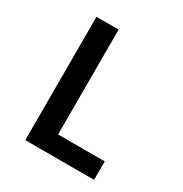

<svg xmlns="http://www.w3.org/2000/svg" viewBox="-171 -863 942 991"><g transform="rotate(30 300.0 -367.5)"><path d="M119 0V-735H251V-110H529V0Z"/></g></svg>

Font: Iosevka Curly XBdEx
Style: Regular
Weight: 800
Width: 7
Monospace: yes
Designer: Belleve Invis
Foundry: Belleve Invis
Version: Version 11.1.0; ttfautohint (v1.8.3)